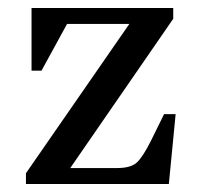

<svg xmlns="http://www.w3.org/2000/svg" viewBox="-20 -461 510 481"><path d="M45 0V-27L304 -401H148L84 -284H59V-441H414V-414L156 -40H273Q309 -40 324 -55Q339 -70 358 -108L391 -175H420L403 0Z"/></svg>

Font: Gulzar
Style: Regular
Weight: 400
Designer: Borna Izadpanah, Alice Savoie, Simon Cozens, Fiona Ross
Version: Version 1.000;[7b34f74]; ttfautohint (v1.8.4)